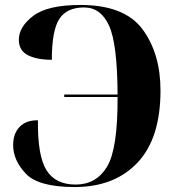

<svg xmlns="http://www.w3.org/2000/svg" viewBox="-20 -744 720 774"><path d="M281 10Q441 10 534 -88Q627 -186 627 -379Q627 -528 554.5 -626Q482 -724 304 -724Q172 -724 114 -680Q56 -636 56 -584Q56 -540 92.5 -521.5Q129 -503 189 -503Q189 -621 219 -667.5Q249 -714 319 -714Q386 -714 419.5 -641Q453 -568 454 -363H239V-353H454Q455 -144 411.5 -72Q368 0 285 0Q203 0 167 -58.5Q131 -117 133 -259Q86 -260 59.5 -233Q33 -206 33 -159Q33 -98 84 -44Q135 10 281 10Z"/></svg>

Font: Noto Serif Display SemiCondensed Extra
Style: Regular
Weight: 800
Width: 4
Designer: Monotype Design Team
Foundry: Monotype Imaging Inc.
Version: Version 1.900